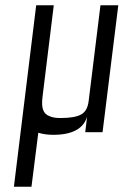

<svg xmlns="http://www.w3.org/2000/svg" viewBox="-20 -504 471 732"><path d="M371 0 431 -484H363L318 -119C315 -94 306 -77 290 -68C275 -59 248 -54 211 -54C194 -54 180 -56 169 -61C144 -70 137 -93 142 -134L185 -484H118L33 208H100L126 2C142 7 161 10 183 10C255 10 298 -13 312 -59L305 0Z"/></svg>

Font: Gamestation Condensed
Style: Italic
Weight: 400
Width: 3
Designer: Jonas Hecksher
Foundry: Jonas Hecksher, Playtypeª, e-types AS
Version: Version 1.003